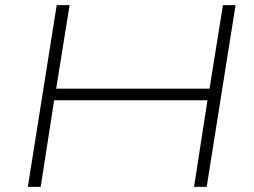

<svg xmlns="http://www.w3.org/2000/svg" viewBox="-20 -725 987 745"><path d="M88 0 200 -705H250L198 -381H793L845 -705H894L782 0H733L785 -336H190L138 0Z"/></svg>

Font: Nunito Sans 10pt Expanded ExtraLight
Style: Italic
Weight: 250
Width: 7
Italic angle: -9°
Designer: Vernon Adams
Foundry: Vernon Adams
Version: Version 3.101;gftools[0.9.27]